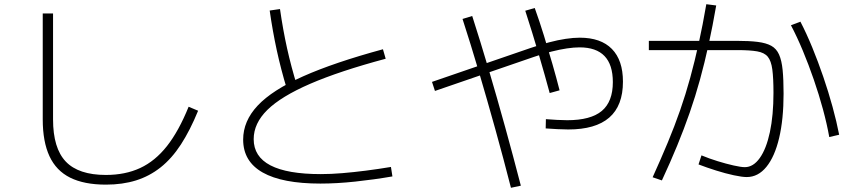

<svg xmlns="http://www.w3.org/2000/svg" viewBox="-20 -834 4040 912"><path d="M483 43Q380 43 313.5 10Q247 -23 215 -92Q183 -161 183 -267V-770H232V-267Q232 -130 292.5 -66.5Q353 -3 483 -3Q575 -3 646 -36Q717 -69 773 -140Q829 -211 876 -327L921 -308Q883 -215 839.5 -148Q796 -81 743 -39Q690 3 626 23Q562 43 483 43Z M1502 38Q1321 38 1228 -14.5Q1135 -67 1135 -171Q1135 -259 1204 -332.5Q1273 -406 1420 -471.5Q1567 -537 1799 -600L1812 -555Q1592 -496 1453.5 -436Q1315 -376 1250 -312Q1185 -248 1185 -173Q1185 -7 1504 -7Q1552 -7 1606 -11.5Q1660 -16 1718.5 -23.5Q1777 -31 1837 -41L1844 4Q1757 19 1668 28.5Q1579 38 1502 38ZM1343 -410Q1314 -506 1294.5 -596Q1275 -686 1261 -784L1310 -791Q1324 -693 1343.5 -605Q1363 -517 1392 -423Z M2679 -219Q2657 -219 2628.5 -220.5Q2600 -222 2572 -224L2573 -268Q2599 -266 2626 -264.5Q2653 -263 2674 -263Q2786 -263 2838.5 -307Q2891 -351 2891 -444Q2891 -609 2733 -609Q2706 -609 2672.5 -604Q2639 -599 2599.5 -589Q2560 -579 2514 -563L2046 -402L2032 -445L2500 -606Q2547 -622 2588.5 -633Q2630 -644 2667 -649.5Q2704 -655 2734 -655Q2834 -655 2886.5 -601.5Q2939 -548 2939 -446Q2939 -332 2874 -275.5Q2809 -219 2679 -219ZM2407 58Q2372 -79 2333 -219.5Q2294 -360 2254.5 -493.5Q2215 -627 2177 -744L2223 -758Q2261 -640 2300.5 -506.5Q2340 -373 2379 -232Q2418 -91 2454 48ZM2591 -392Q2569 -474 2539 -576Q2509 -678 2475 -783L2520 -796Q2543 -732 2564 -664Q2585 -596 2604 -530Q2623 -464 2638 -405Z M3527 7Q3505 7 3465.5 -1.5Q3426 -10 3381.5 -24Q3337 -38 3298 -53L3312 -96Q3348 -81 3388.5 -68.5Q3429 -56 3464.5 -48Q3500 -40 3518 -40Q3558 -40 3589 -83.5Q3620 -127 3637 -206.5Q3654 -286 3654 -393Q3654 -463 3648.5 -504Q3643 -545 3627 -564.5Q3611 -584 3576.5 -590Q3542 -596 3483 -596H3062V-640H3479Q3539 -640 3579 -635Q3619 -630 3643.5 -616.5Q3668 -603 3680.5 -575Q3693 -547 3697.5 -501.5Q3702 -456 3702 -389Q3702 -268 3681 -179Q3660 -90 3620.5 -41.5Q3581 7 3527 7ZM3080 8Q3119 -78 3151.5 -156Q3184 -234 3210.5 -310Q3237 -386 3258.5 -464.5Q3280 -543 3299 -629Q3318 -715 3335 -814L3382 -808Q3365 -710 3346 -623Q3327 -536 3305 -456Q3283 -376 3256 -298.5Q3229 -221 3196.5 -142Q3164 -63 3124 23ZM3919 -183Q3908 -245 3889 -315Q3870 -385 3845.5 -456Q3821 -527 3793.5 -593Q3766 -659 3737 -714L3782 -731Q3811 -675 3838.5 -608Q3866 -541 3890.5 -469.5Q3915 -398 3934.5 -327Q3954 -256 3966 -194Z"/></svg>

Font: M PLUS 1 Light
Style: Regular
Weight: 300
Designer: Coji Morishita
Foundry: UNDERFOREST DESIGN
Version: Version 1.001